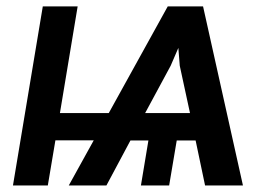

<svg xmlns="http://www.w3.org/2000/svg" viewBox="-20 -565 832 585"><path d="M604.8 0H720.2L598.7 -545.5H491.1L311.4 -220.5H162.6L216.6 -545.5H110.4L19.5 0H125.7L148.8 -137.4H265.6L189.6 0H304.3L377.5 -137.1H432.2L409.4 0H495.4L518.5 -137.1H576ZM422.2 -220.5 500 -364.7 523.4 -419 527.7 -364.7 558.9 -220.5Z"/></svg>

Font: Margiela Sans Medium
Style: Italic
Weight: 500
Italic angle: -9.39999°
Designer: Stefan Endress, Andreas Faust
Version: Version 1.100;FEAKit 1.0